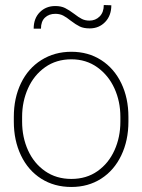

<svg xmlns="http://www.w3.org/2000/svg" viewBox="-20 -734 566 764"><path d="M337 -621Q313 -621 297.5 -628.5Q282 -636 261 -652Q245 -665 231.5 -672Q218 -679 200 -679Q175 -679 159 -664Q143 -649 143 -620H114Q114 -661 138.5 -685.5Q163 -710 200 -710Q223 -710 239 -702Q255 -694 275 -679Q293 -665 306 -658.5Q319 -652 336 -652Q360 -652 376.5 -668.5Q393 -685 393 -714L423 -713Q423 -672 398.5 -646.5Q374 -621 337 -621ZM264 -528Q331 -528 382.5 -495Q434 -462 462.5 -403Q491 -344 491 -269V-250Q491 -175 462.5 -115.5Q434 -56 382.5 -23Q331 10 264 10Q196 10 144 -23Q92 -56 63.5 -115.5Q35 -175 35 -250V-269Q35 -344 63.5 -403Q92 -462 144.5 -495Q197 -528 264 -528ZM264 -22Q324 -22 368 -53Q412 -84 435.5 -136Q459 -188 459 -250V-269Q459 -330 435.5 -382Q412 -434 367.5 -466Q323 -498 264 -498Q204 -498 159.5 -466.5Q115 -435 91.5 -382.5Q68 -330 68 -269V-250Q68 -188 91.5 -136Q115 -84 159.5 -53Q204 -22 264 -22Z"/></svg>

Font: Freesentation 1 Thin
Style: Regular
Weight: 250
Designer: glyphs from Roboto by Christian Robertson / Hangul glyphs from Noto Sans CJK(Source Han Sans) by Jang Soo-young and Kang
Foundry: PT&
Version: Version 2.001